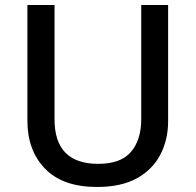

<svg xmlns="http://www.w3.org/2000/svg" viewBox="-20 -734 778 764"><path d="M649 -252Q649 -178 618 -118.5Q587 -59 524.5 -24.5Q462 10 366 10Q230 10 159.5 -62.5Q89 -135 89 -254V-714H197V-259Q197 -82 371 -82Q461 -82 501.5 -130Q542 -178 542 -260V-714H649Z"/></svg>

Font: Noto Sans Sinhala Medium
Style: Regular
Weight: 500
Designer: Jelle Bosma - Monotype Design Team
Foundry: Monotype Imaging Inc.
Version: Version 2.006; ttfautohint (v1.8.4.7-5d5b)